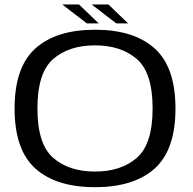

<svg xmlns="http://www.w3.org/2000/svg" viewBox="-20 -810 839 836"><path d="M393.5 5Q224.5 5 134 -76.2Q43.5 -157.5 43.5 -337.5Q43.5 -517.5 134 -599Q224.5 -680.5 393.8 -680.5Q563 -680.5 653.5 -599Q744 -517.5 744 -337.5Q744 -157.5 653.5 -76.2Q563 5 393.5 5ZM393.5 -63Q506.5 -63 575.5 -122.5Q644.5 -182 644.5 -337.5Q644.5 -494 575.5 -553.2Q506.5 -612.5 393.5 -612.5Q280.5 -612.5 211.8 -553.2Q143 -494 143 -337.5Q143 -182 211.8 -122.5Q280.5 -63 393.5 -63ZM486.5 -708 379 -790.5H452L538 -708ZM358.5 -708 251 -790.5H324L410 -708Z"/></svg>

Font: Anybody ExtraExpanded
Style: Regular
Weight: 400
Width: 8
Designer: Tyler Finck
Foundry: Etcetera Type Company
Version: Version 1.010; ttfautohint (v1.8.3) -l 8 -r 50 -G 200 -x 14 